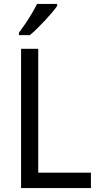

<svg xmlns="http://www.w3.org/2000/svg" viewBox="-20 -964 508 984"><path d="M88 0V-714H176V-79H446V0ZM273 -934Q264 -920 247 -900Q230 -880 210 -858.5Q190 -837 170 -817.5Q150 -798 133 -784H77V-796Q93 -818 110.5 -843.5Q128 -869 143.5 -895.5Q159 -922 170 -944H273Z"/></svg>

Font: Noto Sans Hebrew SemiCondensed
Style: Regular
Weight: 400
Width: 4
Designer: Monotype Design Team
Foundry: Monotype Imaging Inc.
Version: Version 2.003